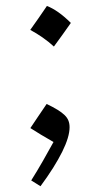

<svg xmlns="http://www.w3.org/2000/svg" viewBox="-20 -616 348 662"><path d="M141.8 -595.5Q127.2 -574 113.2 -553.8Q99.2 -533.7 84.3 -512.9Q106 -501.3 126.8 -486.8Q147.6 -472.4 165.8 -455.5Q181.2 -476.2 195.7 -496.6Q210.2 -516.9 224.3 -537Q201.4 -559.6 181 -573.9Q160.6 -588.2 141.8 -595.5ZM140.8 -257.5Q122.3 -230.4 109.5 -211.4Q96.7 -192.4 84.7 -174.4Q104.5 -161.7 121.3 -151.6Q138.1 -141.5 164.5 -126.4Q146.5 -93.8 127.7 -60.7Q108.9 -27.7 87.6 6.1L119.6 26.1Q144.5 -7.7 163.2 -37.4Q181.8 -67.2 194.5 -92.6Q207.1 -118.1 213.5 -139.3Q219.9 -160.6 219.9 -177.4Q219.9 -190.1 215.9 -200.1Q212 -210.2 202.9 -219Q193.8 -227.9 178.7 -237.3Q163.6 -246.6 140.8 -257.5Z"/></svg>

Font: Pinar-VF
Style: Regular
Weight: 300
Designer: Amin Abedi
Version: Version 3.0